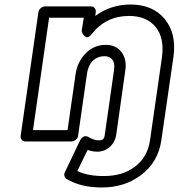

<svg xmlns="http://www.w3.org/2000/svg" viewBox="-20 -597 786 844"><path d="M70.8 0 148.9 -543.9Q150.9 -554.7 159.9 -561.8Q168.9 -568.8 178.2 -568.8H379.9Q390.6 -568.8 396.5 -561Q402.3 -553.2 400.9 -543.9L398.9 -526.9Q466.8 -577.1 554.2 -577.1Q651.9 -577.1 704.6 -512.7Q757.3 -448.2 742.2 -345.2L689 21Q674.8 115.7 600.8 171.9Q526.9 228 425.8 227.1Q335 227.1 272.9 189.9Q265.1 185.5 263.2 176.5Q261.2 167.5 265.1 160.2L332 20Q347.7 -7.3 370.1 5.9Q393.6 20 414.1 20Q426.8 20 432.9 14.9Q439 9.8 440.9 -6.8L481 -287.1Q485.8 -318.8 474.1 -334.5Q462.4 -350.1 438 -350.1Q407.2 -349.1 387 -328.6Q366.7 -308.1 361.8 -269L323.2 0Q321.8 10.7 312.5 17.8Q303.2 24.9 293.9 24.9H91.8Q81.1 24.9 75.2 17.1Q69.3 9.3 70.8 0ZM125 -24.9H276.9L312 -269Q319.3 -323.7 355.7 -361.6Q392.1 -399.4 443.8 -399.9Q490.2 -399.9 514.2 -367.9Q538.1 -335.9 530.8 -287.1L491.2 -6.8Q486.3 27.8 462.6 48.8Q439 69.8 407.2 69.8Q387.7 69.8 365.2 62L319.8 154.8Q366.2 176.8 434.1 176.8Q518.1 177.7 573.2 135.7Q628.4 93.8 639.2 21L691.9 -345.2Q703.6 -429.7 664.1 -478.3Q624.5 -526.9 546.9 -526.9Q445.8 -526.9 382.8 -446.8Q375 -436.5 367.7 -434.1Q360.4 -431.6 355.2 -435.5Q350.1 -439.5 346.2 -444.8Q342.3 -450.2 340.8 -455.1L338.9 -460L348.1 -519H195.8Z"/></svg>

Font: Trueno ExtraBold Outline
Style: Italic
Weight: 800
Width: 6
Designer: Julieta Ulanovsky
Foundry: Julieta Ulanovsky
Version: Version 3.001b | FøM Fix